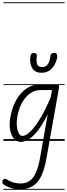

<svg xmlns="http://www.w3.org/2000/svg" viewBox="-35 -1246 592 1698"><path d="M144 428.5Q99 428.5 59.8 416Q20.5 403.5 -6 382.5Q-14.5 375.5 -15 364.2Q-15.5 353 -6.5 342.5Q-1 335.5 9.2 335.8Q19.5 336 30.5 343Q51 358.5 83 367.5Q115 376.5 146.5 376.5Q196 376.5 229.2 352.2Q262.5 328 284 278Q305.5 228 319 151L387.5 -238Q355 -169 315.8 -113Q276.5 -57 234 -24Q191.5 9 149 9Q114.5 9 89.5 -18.5Q64.5 -46 54.8 -95.8Q45 -145.5 57 -212Q73.5 -301.5 111.2 -366Q149 -430.5 202.8 -465.5Q256.5 -500.5 320.5 -500.5H460.5Q479.5 -500.5 484.5 -493Q489.5 -485.5 486.5 -468.5L376 154Q350 301.5 294.5 365Q239 428.5 144 428.5ZM161.5 -44Q187 -44 215 -66.2Q243 -88.5 271.5 -125.5Q300 -162.5 326.2 -207.8Q352.5 -253 375 -299.8Q397.5 -346.5 413.5 -387L425 -449.5H325Q249.5 -449.5 193.8 -385.8Q138 -322 118 -214.5Q110 -165.5 114.5 -126.8Q119 -88 132 -66Q145 -44 161.5 -44ZM144 428.5Q99 428.5 59.8 416Q20.5 403.5 -6 382.5Q-14.5 375.5 -15 364.2Q-15.5 353 -6.5 342.5Q-1 335.5 9.2 335.8Q19.5 336 30.5 343Q51 358.5 83 367.5Q115 376.5 146.5 376.5Q196 376.5 229.2 352.2Q262.5 328 284 278Q305.5 228 319 151L387.5 -238Q355 -169 315.8 -113Q276.5 -57 234 -24Q191.5 9 149 9Q114.5 9 89.5 -18.5Q64.5 -46 54.8 -95.8Q45 -145.5 57 -212Q73.5 -301.5 111.2 -366Q149 -430.5 202.8 -465.5Q256.5 -500.5 320.5 -500.5H460.5Q479.5 -500.5 484.5 -493Q489.5 -485.5 486.5 -468.5L376 154Q350 301.5 294.5 365Q239 428.5 144 428.5ZM161.5 -44Q187 -44 215 -66.2Q243 -88.5 271.5 -125.5Q300 -162.5 326.2 -207.8Q352.5 -253 375 -299.8Q397.5 -346.5 413.5 -387L425 -449.5H325Q249.5 -449.5 193.8 -385.8Q138 -322 118 -214.5Q110 -165.5 114.5 -126.8Q119 -88 132 -66Q145 -44 161.5 -44ZM333 -602.5Q297.5 -602.5 276.2 -616.5Q255 -630.5 244.8 -652.5Q234.5 -674.5 232.5 -698.8Q230.5 -723 233 -743.5Q235.5 -763.5 243.5 -770.2Q251.5 -777 262.5 -777Q277 -777 284.5 -772.2Q292 -767.5 290 -753Q284.5 -702 292.5 -681.2Q300.5 -660.5 314.5 -656.5Q328.5 -652.5 340 -652.5Q352.5 -652.5 367 -659.2Q381.5 -666 393.8 -687.2Q406 -708.5 411 -752Q413 -767.5 423.2 -772.8Q433.5 -778 445.5 -778Q463 -778 468 -766.2Q473 -754.5 471 -740Q469 -726 461 -703Q453 -680 437 -657Q421 -634 395.5 -618.2Q370 -602.5 333 -602.5ZM-5 424.5H537V432.5H-5ZM-5 -16H537V0H-5ZM-5 -501.5H537V-493.5H-5ZM-5 -1226H537V-1218H-5Z"/></svg>

Font: Edu AU VIC WA NT Guides
Style: Regular
Weight: 400
Designer: Tina and Corey Anderson, Eben Sorkin, Mirko Velimirovic
Foundry: Google for Education
Version: Version 1.001